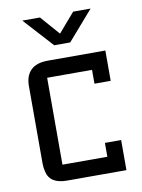

<svg xmlns="http://www.w3.org/2000/svg" viewBox="-79 -737 584 792"><g transform="rotate(-10 213.0 -341.0)"><path d="M386 0H137Q65 0 54 -54Q50 -70 50 -88V-412Q50 -454 73.5 -477.5Q97 -501 145 -501H386V-374H318V-432H130V-68H318V-126H386ZM249 -559H182L70 -682H144L214 -602L283 -682H356Z"/></g></svg>

Font: Kelly Slab
Style: Regular
Weight: 400
Designer: Denis Masharov
Foundry: Denis Masharov
Version: Version 1.001